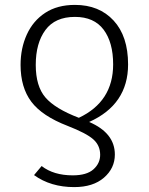

<svg xmlns="http://www.w3.org/2000/svg" viewBox="-20 -554 607 784"><path d="M283 210Q187 210 119 161L150 124Q199 162 277 162Q334 162 361.5 137.5Q389 113 389 78Q389 40 361 15Q333 -10 256 -40Q152 -80 108 -138.5Q64 -197 64 -289Q64 -357 89.5 -413Q115 -469 164.5 -501.5Q214 -534 286 -534Q385 -534 444 -470Q503 -406 503 -291Q503 -127 344 -56Q449 -11 449 77Q449 133 404.5 171.5Q360 210 283 210ZM302 -73Q442 -139 442 -291Q442 -381 403 -433Q364 -485 286 -485Q205 -485 165.5 -431.5Q126 -378 126 -289Q126 -202 165.5 -156Q205 -110 302 -73Z"/></svg>

Font: Trujillo Light
Style: Regular
Weight: 300
Designer: Fira Sans original fonts by bBox Type GmbH, Carrois Corporate GbR, & Edenspiekermann AG / Changes by Cristiano Sobral
Foundry: Fira Sans original fonts by bBox Type GmbH, Carrois Corporate GbR, & Edenspiekermann AG / Changes by Cristiano Sobral
Version: Version 4.301;July 28, 2020;FontCreator 13.0.0.2655 64-bit